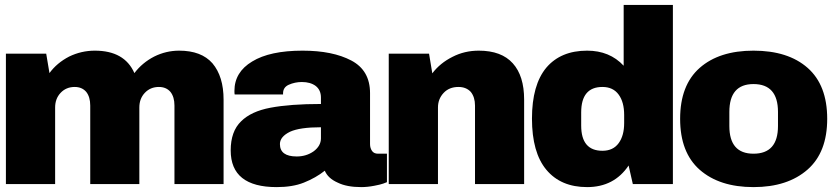

<svg xmlns="http://www.w3.org/2000/svg" viewBox="-20 -745 3371 777"><path d="M705.1 -540Q794.9 -540 839.8 -488.8Q884.8 -435.5 884.8 -341.8V0H686V-317.9Q686 -352.5 669.9 -373Q652.8 -393.1 623 -393.1Q588.4 -393.1 565.9 -369.1Q543.9 -345.7 543.9 -310.1V0H345.2V-317.9Q345.2 -352.5 329.1 -373Q312 -393.1 282.2 -393.1Q247.6 -393.1 225.1 -369.1Q203.1 -345.7 203.1 -310.1V0H3.9V-527.8H167L180.2 -449.2Q210 -490.2 259.8 -516.1Q309.1 -540 363.8 -540Q483.9 -540 523.9 -449.2Q555.7 -491.2 604 -516.1Q651.9 -540 705.1 -540Z M1204.6 -540Q1326.2 -540 1401.9 -500Q1477.5 -460 1477.5 -368.2V-162.1Q1477.5 -145.5 1485.8 -133.8Q1493.7 -123 1509.8 -123H1545.9V-7.8Q1544.4 -7.3 1530.8 -2Q1518.1 2.4 1494.6 6.8Q1466.8 12.2 1441.9 12.2Q1383.3 12.2 1346.7 -5.9Q1307.1 -23.4 1294.4 -54.2Q1258.3 -25.4 1209.5 -5.9Q1164.1 12.2 1099.6 12.2Q913.6 12.2 913.6 -136.2Q913.6 -213.4 955.6 -253.9Q996.1 -294.4 1074.7 -309.1Q1154.8 -324.2 1278.8 -324.2V-350.1Q1278.8 -380.4 1257.8 -397Q1236.3 -413.1 1201.7 -413.1Q1173.3 -413.1 1148.4 -401.9Q1125.5 -391.6 1125.5 -367.2V-362.8H929.7Q928.7 -365.7 928.7 -377Q928.7 -453.1 1000.5 -496.1Q1071.8 -540 1204.6 -540ZM1278.8 -230Q1193.4 -230 1153.8 -211.9Q1112.8 -191.9 1112.8 -162.1Q1112.8 -111.8 1180.7 -111.8Q1219.7 -111.8 1249.5 -132.8Q1278.8 -154.8 1278.8 -185.1Z M1917.5 -540Q2009.3 -540 2055.2 -488.8Q2101.1 -438 2101.1 -341.8V0H1902.3V-317.9Q1902.3 -351.6 1885.3 -373Q1866.7 -393.1 1835.4 -393.1Q1797.9 -393.1 1775.4 -369.1Q1752.4 -344.7 1752.4 -310.1V0H1553.2V-527.8H1716.3L1729.5 -448.2Q1760.7 -489.7 1811.5 -515.1Q1859.9 -540 1917.5 -540Z M2703.1 0H2541L2523.9 -75.2Q2465.3 12.2 2356 12.2Q2249.5 12.2 2190.9 -58.1Q2132.8 -127.9 2132.8 -265.1Q2132.8 -401.4 2190.9 -471.2Q2249.5 -540 2356 -540Q2447.3 -540 2503.9 -479V-725.1H2703.1ZM2418 -393.1Q2332 -393.1 2332 -290V-236.8Q2332 -134.8 2418 -134.8Q2461.4 -134.8 2483.9 -166Q2505.9 -196.3 2505.9 -247.1V-279.8Q2505.9 -331.5 2483.9 -361.8Q2461.4 -393.1 2418 -393.1Z M3029.3 -540Q3169.4 -540 3248.5 -470.2Q3327.6 -400.4 3327.6 -264.2Q3327.6 -128.9 3248.5 -59.1Q3167.5 12.2 3029.3 12.2Q2891.6 12.2 2811.5 -58.1Q2732.4 -127.9 2732.4 -264.2Q2732.4 -400.4 2811.5 -470.2Q2890.6 -540 3029.3 -540ZM3029.3 -404.8Q2931.6 -404.8 2931.6 -292V-234.9Q2931.6 -123 3029.3 -123Q3128.4 -123 3128.4 -234.9V-292Q3128.4 -404.8 3029.3 -404.8Z"/></svg>

Font: Archivo-RBTV
Style: Regular
Weight: 500
Designer: Hector Gatti
Foundry: Hector Gatti
Version: ""